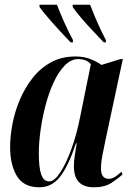

<svg xmlns="http://www.w3.org/2000/svg" viewBox="-20 -786 563 816"><path d="M147 10Q81 10 52 -37.5Q23 -85 23 -161Q23 -207 33 -259.5Q43 -312 64.5 -362.5Q86 -413 118.5 -454.5Q151 -496 196.5 -521Q242 -546 301 -546Q337 -546 365.5 -534.5Q394 -523 411 -510L492 -535H502L428 -189Q426 -176 421 -154Q416 -132 412.5 -109.5Q409 -87 409 -71Q409 -26 442 -26Q456 -26 469 -34.5Q482 -43 496 -56L501 -45Q483 -28 454 -9Q425 10 379 10Q294 10 294 -79Q294 -103 298 -126Q302 -149 306 -177H303Q270 -79 235 -34.5Q200 10 147 10ZM189 -15Q211 -15 236 -53Q261 -91 283.5 -153Q306 -215 320 -286L366 -513Q355 -526 341 -530.5Q327 -535 313 -535Q282 -535 255.5 -508Q229 -481 208.5 -437Q188 -393 174 -340Q160 -287 152.5 -233.5Q145 -180 145 -136Q145 -72 155.5 -43.5Q166 -15 189 -15ZM280 -606Q259 -628 233.5 -655.5Q208 -683 185 -710Q162 -737 148 -756V-766H222Q234 -734 252.5 -692.5Q271 -651 290 -616V-606ZM421 -606Q400 -628 374 -655.5Q348 -683 325 -710Q302 -737 289 -756V-766H363Q375 -734 393 -692.5Q411 -651 430 -616V-606Z"/></svg>

Font: Noto Serif Display ExtraCondensed
Style: Bold Italic
Weight: 700
Width: 2
Italic angle: -12°
Designer: Monotype Design Team
Foundry: Monotype Imaging Inc.
Version: Version 2.009